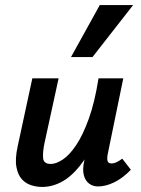

<svg xmlns="http://www.w3.org/2000/svg" viewBox="-20 -731 559 760"><path d="M147 9Q126 9 104.5 2.5Q83 -4 67 -21Q51 -38 45 -70Q39 -102 50 -152L108 -421H212L156 -164Q149 -131 150.5 -106.5Q152 -82 181 -82Q202 -82 228.5 -99.5Q255 -117 281.5 -156.5Q308 -196 331.5 -261Q355 -326 370 -421H429Q406 -303 374.5 -220.5Q343 -138 306 -87.5Q269 -37 229 -14Q189 9 147 9ZM368 7Q348 7 333 -4Q318 -15 312 -37Q306 -59 313 -92L383 -421H468L407 -124Q403 -105 405.5 -94.5Q408 -84 422 -84Q430 -84 439.5 -88Q449 -92 464 -103L498 -59Q465 -25 431.5 -9Q398 7 368 7ZM261 -505 375 -711H507L346 -505Z"/></svg>

Font: Ysabeau
Style: Bold Italic
Weight: 700
Italic angle: -12°
Designer: Christian Thalmann (Catharsis Fonts)
Version: Version 2.002